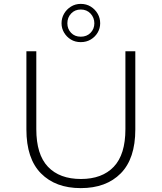

<svg xmlns="http://www.w3.org/2000/svg" viewBox="-20 -964 833 989"><path d="M396 5Q266 5 191 -71Q116 -147 116 -297V-700H167V-299Q167 -168 227 -105Q287 -42 397 -42Q506 -42 566 -105Q626 -168 626 -299V-700H677V-297Q677 -147 602 -71Q527 5 396 5ZM396 -747Q367 -747 345 -760.5Q323 -774 310 -796Q297 -818 297 -844Q297 -871 310 -893.5Q323 -916 345.5 -930Q368 -944 396 -944Q425 -944 447.5 -930Q470 -916 483 -893.5Q496 -871 496 -844Q496 -818 483 -796Q470 -774 447.5 -760.5Q425 -747 396 -747ZM396 -775Q427 -775 446.5 -795Q466 -815 466 -844Q466 -873 446.5 -894Q427 -915 396 -915Q366 -915 346.5 -894.5Q327 -874 327 -844Q327 -815 346 -795Q365 -775 396 -775Z"/></svg>

Font: Montserrat Thin Light
Style: Regular
Weight: 300
Version: Version 9.000